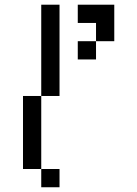

<svg xmlns="http://www.w3.org/2000/svg" viewBox="-20 -789 578 809"><path d="M384.6 -615.4V-538.5H307.7V-615.4ZM307.7 -769.2H461.5V-615.4H384.6V-692.3H307.7ZM153.8 0V-76.9H230.8V0ZM76.9 -76.9V-384.6H153.8V-76.9ZM153.8 -384.6V-769.2H230.8V-384.6Z"/></svg>

Font: Mintsoda - Lime Green 13x16
Style: Regular
Weight: 400
Designer: Mintsoda-15
Version: Version 1.0